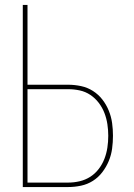

<svg xmlns="http://www.w3.org/2000/svg" viewBox="-20 -755 540 775"><path d="M72 0V-735H91V-413H255Q281 -413 307 -407.5Q333 -402 355 -388Q377 -374 393 -353.5Q409 -333 419 -308.5Q429 -284 432.5 -258.5Q436 -233 436 -207Q436 -181 432.5 -155Q429 -129 419 -105Q409 -81 393 -60Q377 -39 355 -25Q333 -11 307 -5.5Q281 0 255 0ZM255 -18Q279 -18 302 -23.5Q325 -29 344.5 -41.5Q364 -54 378.5 -73Q393 -92 401.5 -114Q410 -136 413.5 -159.5Q417 -183 417 -207Q417 -230 413.5 -253.5Q410 -277 401.5 -299Q393 -321 378.5 -340Q364 -359 344.5 -372Q325 -385 302 -390Q279 -395 255 -395H91V-18Z"/></svg>

Font: Iosevka Thin
Style: Regular
Weight: 100
Monospace: yes
Designer: Belleve Invis
Foundry: Belleve Invis
Version: Version 32.5.0; ttfautohint (v1.8.4)